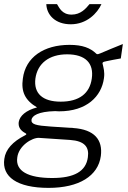

<svg xmlns="http://www.w3.org/2000/svg" viewBox="-20 -742 620 933"><path d="M473 -722H415C397 -700 372 -671 328 -671C281 -671 268 -705 257 -722H205C207 -669 249 -624 324 -624C402 -624 453 -678 473 -722ZM216 171C364 171 457 113 470 16C480 -62 440 -113 335 -120C289 -123 253 -125 227 -127C153 -132 131 -138 133 -160C136 -179 164 -200 248 -202C253 -202 261 -201 267 -201C402 -201 473 -274 485 -361C490 -393 482 -415 480 -426C476 -438 477 -441 499 -445C522 -450 534 -452 567 -458L577 -528C539 -513 496 -495 468 -483C460 -480 453 -476 448 -481C419 -509 381 -524 318 -524C193 -524 104 -464 91 -360C82 -297 101 -255 160 -220C106 -206 76 -179 71 -149C68 -125 79 -108 103 -95C110 -92 110 -88 101 -84C42 -54 7 -16 1 30C-12 117 63 171 216 171ZM275 -248C187 -248 143 -288 152 -360C162 -434 219 -478 306 -478C395 -478 437 -435 426 -360C416 -288 365 -248 275 -248ZM234 123C116 123 54 89 64 23C71 -34 136 -74 170 -72L320 -62C392 -57 414 -27 407 22C398 91 340 123 234 123Z"/></svg>

Font: United Sans ExtraLight
Style: Italic
Weight: 200
Italic angle: -8°
Designer: Pablo Impallari, Rodrigo Fuenzalida (Modified by Dan O. Williams)
Version: Version 1.000;PS 001.000;hotconv 1.0.88;makeotf.lib2.5.64775